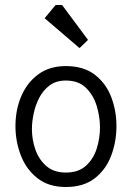

<svg xmlns="http://www.w3.org/2000/svg" viewBox="-20 -746 529 770"><path d="M244 4Q175 4 130 -31.5Q85 -67 63.5 -123Q42 -179 42 -240Q42 -305 65 -359.5Q88 -414 133 -447.5Q178 -481 244 -481Q315 -481 360 -446.5Q405 -412 426 -357Q447 -302 447 -240Q447 -178 426 -122Q405 -66 360 -31Q315 4 244 4ZM244 -54Q295 -54 325 -81.5Q355 -109 368 -150.5Q381 -192 381 -235Q381 -277 368 -320.5Q355 -364 325 -393.5Q295 -423 244 -423Q205 -423 179 -403.5Q153 -384 137.5 -354Q122 -324 115 -290.5Q108 -257 108 -228Q108 -186 122 -146Q136 -106 166 -80Q196 -54 244 -54ZM299 -553 159 -673 203 -726H229L333 -586Z"/></svg>

Font: Kreon Light
Style: Regular
Weight: 300
Designer: Julia Petretta
Foundry: Julia Petretta and Eli Heuer
Version: Version 2.002